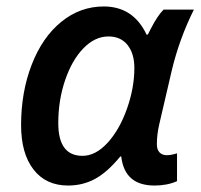

<svg xmlns="http://www.w3.org/2000/svg" viewBox="-20 -570 627 600"><path d="M304.2 -549.8Q396.5 -549.8 438 -461.9H441.9L451.7 -481Q472.2 -521 491.2 -540H585.9Q540.5 -448.7 517.1 -351.1L478 -183.1Q470.2 -149.9 470.2 -119.1Q470.2 -102.5 478.5 -93.8Q486.8 -85 501 -85Q514.6 -85 533.2 -90.8V-3.9Q502.9 9.8 462.9 9.8Q369.1 9.8 358.9 -81.1H356Q314.9 -31.2 276.6 -10.7Q238.3 9.8 192.9 9.8Q123.5 9.8 84.7 -40.3Q45.9 -90.3 45.9 -179.2Q45.9 -282.2 79.1 -367.9Q112.3 -453.6 171.4 -501.7Q230.5 -549.8 304.2 -549.8ZM237.8 -83Q278.8 -83 316.2 -123.8Q353.5 -164.6 376.7 -230Q399.9 -295.4 399.9 -357.9Q399.9 -402.3 378.7 -429.2Q357.4 -456.1 318.8 -456.1Q276.9 -456.1 241 -419.4Q205.1 -382.8 183.6 -319.8Q162.1 -256.8 162.1 -185.1Q162.1 -83 237.8 -83Z"/></svg>

Font: Open Sans Semibold
Style: Italic
Weight: 600
Italic angle: -12°
Foundry: Ascender Corporation
Version: Version 1.10